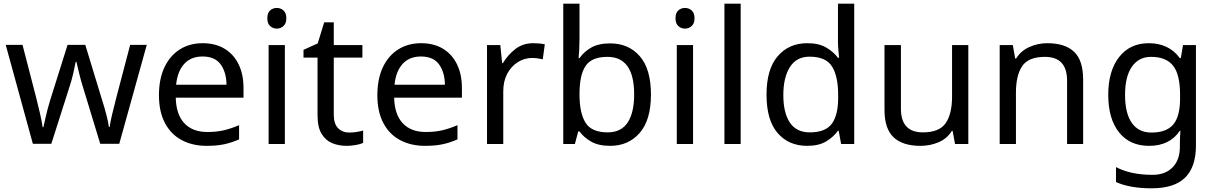

<svg xmlns="http://www.w3.org/2000/svg" viewBox="-20 -780 6583 1040"><path d="M431 -303Q418 -344 408.5 -383.5Q399 -423 394 -445H390Q386 -423 377 -383.5Q368 -344 354 -302L258 -1H158L11 -537H102L176 -251Q187 -208 197 -164Q207 -120 211 -91H215Q219 -108 224.5 -133Q230 -158 237 -185.5Q244 -213 251 -235L346 -537H442L534 -235Q545 -201 555.5 -161Q566 -121 570 -92H574Q577 -117 587.5 -161Q598 -205 610 -251L685 -537H775L626 -1H523Z M1078 -546Q1147 -546 1196.5 -516Q1246 -486 1272.5 -431.5Q1299 -377 1299 -304V-251H932Q934 -160 978.5 -112.5Q1023 -65 1103 -65Q1154 -65 1193.5 -74.5Q1233 -84 1275 -102V-25Q1234 -7 1194 1.5Q1154 10 1099 10Q1023 10 964.5 -21Q906 -52 873.5 -113.5Q841 -175 841 -264Q841 -352 870.5 -415Q900 -478 953.5 -512Q1007 -546 1078 -546ZM1077 -474Q1014 -474 977.5 -433.5Q941 -393 934 -321H1207Q1206 -389 1175 -431.5Q1144 -474 1077 -474Z M1480 -737Q1500 -737 1515.5 -723.5Q1531 -710 1531 -681Q1531 -653 1515.5 -639Q1500 -625 1480 -625Q1458 -625 1443 -639Q1428 -653 1428 -681Q1428 -710 1443 -723.5Q1458 -737 1480 -737ZM1523 -536V0H1435V-536Z M1872 -62Q1892 -62 1913 -65.5Q1934 -69 1947 -73V-6Q1933 1 1907 5.5Q1881 10 1857 10Q1815 10 1779.5 -4.5Q1744 -19 1722 -55Q1700 -91 1700 -156V-468H1624V-510L1701 -545L1736 -659H1788V-536H1943V-468H1788V-158Q1788 -109 1811.5 -85.5Q1835 -62 1872 -62Z M2261 -546Q2330 -546 2379.5 -516Q2429 -486 2455.5 -431.5Q2482 -377 2482 -304V-251H2115Q2117 -160 2161.5 -112.5Q2206 -65 2286 -65Q2337 -65 2376.5 -74.5Q2416 -84 2458 -102V-25Q2417 -7 2377 1.5Q2337 10 2282 10Q2206 10 2147.5 -21Q2089 -52 2056.5 -113.5Q2024 -175 2024 -264Q2024 -352 2053.5 -415Q2083 -478 2136.5 -512Q2190 -546 2261 -546ZM2260 -474Q2197 -474 2160.5 -433.5Q2124 -393 2117 -321H2390Q2389 -389 2358 -431.5Q2327 -474 2260 -474Z M2868 -546Q2883 -546 2900.5 -544.5Q2918 -543 2931 -540L2920 -459Q2907 -462 2891.5 -464Q2876 -466 2862 -466Q2821 -466 2785 -443.5Q2749 -421 2727.5 -380.5Q2706 -340 2706 -286V0H2618V-536H2690L2700 -438H2704Q2730 -482 2771 -514Q2812 -546 2868 -546Z M3119 -575Q3119 -541 3117.5 -511.5Q3116 -482 3114 -465H3119Q3142 -499 3182 -522Q3222 -545 3285 -545Q3385 -545 3445.5 -475.5Q3506 -406 3506 -268Q3506 -130 3445 -60Q3384 10 3285 10Q3222 10 3182 -13Q3142 -36 3119 -68H3112L3094 0H3031V-760H3119ZM3270 -472Q3185 -472 3152 -423Q3119 -374 3119 -271V-267Q3119 -168 3151.5 -115.5Q3184 -63 3272 -63Q3344 -63 3379.5 -116Q3415 -169 3415 -269Q3415 -472 3270 -472Z M3691 -737Q3711 -737 3726.5 -723.5Q3742 -710 3742 -681Q3742 -653 3726.5 -639Q3711 -625 3691 -625Q3669 -625 3654 -639Q3639 -653 3639 -681Q3639 -710 3654 -723.5Q3669 -737 3691 -737ZM3734 -536V0H3646V-536Z M3992 0H3904V-760H3992Z M4352 10Q4252 10 4192 -59.5Q4132 -129 4132 -267Q4132 -405 4192.5 -475.5Q4253 -546 4353 -546Q4415 -546 4454.5 -523Q4494 -500 4519 -467H4525Q4524 -480 4521.5 -505.5Q4519 -531 4519 -546V-760H4607V0H4536L4523 -72H4519Q4495 -38 4455 -14Q4415 10 4352 10ZM4366 -63Q4451 -63 4485.5 -109.5Q4520 -156 4520 -250V-266Q4520 -366 4487 -419.5Q4454 -473 4365 -473Q4294 -473 4258.5 -416.5Q4223 -360 4223 -265Q4223 -169 4258.5 -116Q4294 -63 4366 -63Z M5225 -536V0H5153L5140 -71H5136Q5110 -29 5064 -9.5Q5018 10 4966 10Q4869 10 4820 -36.5Q4771 -83 4771 -185V-536H4860V-191Q4860 -63 4979 -63Q5068 -63 5102.5 -113Q5137 -163 5137 -257V-536Z M5653 -546Q5749 -546 5798 -499.5Q5847 -453 5847 -349V0H5760V-343Q5760 -472 5640 -472Q5551 -472 5517 -422Q5483 -372 5483 -278V0H5395V-536H5466L5479 -463H5484Q5510 -505 5556 -525.5Q5602 -546 5653 -546Z M6203 -546Q6256 -546 6298.5 -526Q6341 -506 6371 -465H6376L6388 -536H6458V9Q6458 124 6399.5 182Q6341 240 6218 240Q6100 240 6025 206V125Q6104 167 6223 167Q6292 167 6331.5 126.5Q6371 86 6371 16V-5Q6371 -17 6372 -39.5Q6373 -62 6374 -71H6370Q6316 10 6204 10Q6100 10 6041.5 -63Q5983 -136 5983 -267Q5983 -395 6041.5 -470.5Q6100 -546 6203 -546ZM6215 -472Q6148 -472 6111 -418.5Q6074 -365 6074 -266Q6074 -167 6110.5 -114.5Q6147 -62 6217 -62Q6298 -62 6335 -105.5Q6372 -149 6372 -246V-267Q6372 -377 6334 -424.5Q6296 -472 6215 -472Z"/></svg>

Font: Noto Sans Osmanya
Style: Regular
Weight: 400
Designer: Monotype Design Team
Foundry: Monotype Imaging Inc.
Version: Version 2.001; ttfautohint (v1.8.4.7-5d5b)